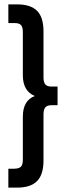

<svg xmlns="http://www.w3.org/2000/svg" viewBox="-20 -758 302 874"><path d="M59 96H18V10H43Q66 10 75 1Q84 -8 84 -31V-227Q84 -300 138 -321Q84 -344 84 -415V-612Q84 -635 75.5 -644Q67 -653 47 -653H18V-738H59Q119 -738 148.5 -709Q178 -680 178 -615V-406Q178 -383 186.5 -373.5Q195 -364 214 -364H242V-279H214Q195 -279 186.5 -269.5Q178 -260 178 -236V-27Q178 37 148.5 66.5Q119 96 59 96Z"/></svg>

Font: Special Gothic Condensed One
Style: Regular
Weight: 400
Designer: Alistair McCready
Foundry: Monolith
Version: Version 1.010; ttfautohint (v1.8.4.7-5d5b)